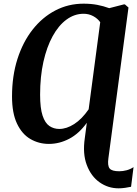

<svg xmlns="http://www.w3.org/2000/svg" viewBox="-20 -773 748 1046"><path d="M626 253Q569 253 522.5 220.2Q476 187.5 452.8 126Q429.5 64.5 442 -20.5L453 -104Q410 -44.5 356.8 -16.8Q303.5 11 246.5 11Q191.5 11 145.8 -15.5Q100 -42 72.8 -99.2Q45.5 -156.5 45.5 -247.5Q45.5 -359 75 -451.5Q104.5 -544 157.5 -611.5Q210.5 -679 281.5 -716Q352.5 -753 435 -753Q476 -753 510 -746.5Q544 -740 575 -728.5L654.5 -749H660.5L680 -732L570.5 89.5Q565 129.5 577.2 144.8Q589.5 160 629.5 160Q649.5 160 670 154.5Q690.5 149 707.5 137.5L694 244.5Q681 247.5 662.2 250.2Q643.5 253 626 253ZM303 -70.5Q342.5 -70.5 384.2 -97.2Q426 -124 463 -177.5L526 -652Q512 -672 488 -685Q464 -698 435.5 -698Q385.5 -698 342.2 -666.2Q299 -634.5 266.8 -575.8Q234.5 -517 216.5 -436.2Q198.5 -355.5 198.5 -257Q198.5 -183.5 212 -143Q225.5 -102.5 249.2 -86.5Q273 -70.5 303 -70.5Z"/></svg>

Font: Merriweather 24pt
Style: Bold Italic
Weight: 700
Italic angle: -7.8°
Designer: Eben Sorkin
Foundry: Eben Sorkin
Version: Version 2.101